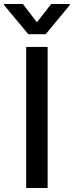

<svg xmlns="http://www.w3.org/2000/svg" viewBox="-59 -942 370 962"><path d="M179.7 0H72.3V-707H179.7ZM126 -830.1 197.3 -921.9H291V-917L169.9 -770.5H83L-39.1 -917V-921.9H55.7Z"/></svg>

Font: Pretendard Medium
Style: Regular
Weight: 500
Designer: Base glyphs from Inter by Rasmus Andersson; Hangeul glyphs from Noto Sans CJK(Source Han Sans) by Jang Soo-young and Kan
Foundry: Kil Hyung-jin
Version: Version 1.309